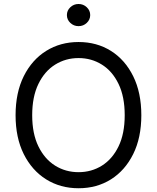

<svg xmlns="http://www.w3.org/2000/svg" viewBox="-20 -952 802 981"><path d="M381.3 9.8Q288.6 9.8 215.8 -35.6Q143.1 -81.1 101.3 -164.8Q59.6 -248.5 59.6 -363.3Q59.6 -478.5 101.3 -562.5Q143.1 -646.5 215.8 -691.9Q288.6 -737.3 381.3 -737.3Q474.6 -737.3 546.9 -691.9Q619.1 -646.5 660.6 -562.5Q702.1 -478.5 702.1 -363.3Q702.1 -248.5 660.6 -164.8Q619.1 -81.1 546.9 -35.6Q474.6 9.8 381.3 9.8ZM381.3 -72.3Q447.3 -72.3 500.7 -105.7Q554.2 -139.2 585.7 -204.1Q617.2 -269 617.2 -363.3Q617.2 -458 585.7 -523.2Q554.2 -588.4 500.7 -621.8Q447.3 -655.3 381.3 -655.3Q315.4 -655.3 261.7 -621.8Q208 -588.4 176.3 -523.2Q144.5 -458 144.5 -363.3Q144.5 -269 176.3 -204.1Q208 -139.2 261.7 -105.7Q315.4 -72.3 381.3 -72.3ZM381.3 -818.4Q356.9 -818.4 339.4 -835Q321.8 -851.6 321.8 -875Q321.8 -898.4 339.4 -915Q356.9 -931.6 381.3 -931.6Q405.8 -931.6 423.3 -915Q440.9 -898.4 440.9 -875Q440.9 -851.6 423.3 -835Q405.8 -818.4 381.3 -818.4Z"/></svg>

Font: GitLab Sans
Style: Regular
Weight: 400
Designer: Rasmus Andersson
Foundry: Modifications by GitLab B.V., manufactured by rsms
Version: Version 4.000;git-c8fb6b7